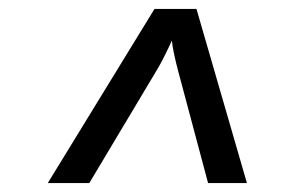

<svg xmlns="http://www.w3.org/2000/svg" viewBox="-20 -750 640 430"><path d="M87 -340H180L330 -591C346 -617 358 -645 365 -659C366 -645 372 -617 379 -591L446 -340H533L420 -730H326Z"/></svg>

Font: JetBrains Mono Medium
Style: Italic
Weight: 436
Italic angle: -9°
Monospace: yes
Designer: Philipp Nurullin, Konstantin Bulenkov
Foundry: JetBrains
Version: Version 2.305